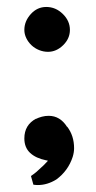

<svg xmlns="http://www.w3.org/2000/svg" viewBox="-20 -447 276 552"><path d="M50 -361Q50 -386 68.5 -406.5Q87 -427 113 -427Q140 -427 160.5 -407Q181 -387 181 -361Q181 -336 161.5 -317Q142 -298 118 -298Q105 -298 92.5 -303Q80 -308 70.5 -317Q61 -326 55.5 -337.5Q50 -349 50 -361ZM69 59Q78 53 85 47Q92 41 98 35Q104 30 109 24.5Q114 19 118 15Q118 15 117 15L114 14Q114 14 113 14Q83 8 66.5 -7.5Q50 -23 50 -49Q50 -88 84 -106L83 -105Q91 -109 100.5 -111.5Q110 -114 120 -114Q153 -114 173 -82V-83Q193 -57 193 -21Q193 -9 189 4Q176 44 142 69Q116 85 89 85Q83 85 76 84Z"/></svg>

Font: New Athena Unicode
Style: Bold
Weight: 700
Designer: J. Rusten 1997; rev. by R. Hancock 2001, 2002, rev. by D. Mastronarde 2002-2021
Foundry: Society for Classical Studies (formerly American Philological Association)
Version: Version 5.008